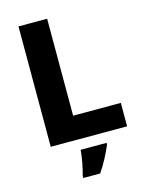

<svg xmlns="http://www.w3.org/2000/svg" viewBox="-136 -797 844 1100"><g transform="rotate(-15 286.5 -246.5)"><path d="M84 0V-714H254V-139H537V0ZM399 71Q383 108 364 144.5Q345 181 318 221H218V208Q227 177 235 134.5Q243 92 245 61H399Z"/></g></svg>

Font: Noto Sans Gujarati ExtraBold
Style: Regular
Weight: 800
Designer: Jelle Bosma - Monotype Design Team, Universal Thirst
Foundry: Monotype Imaging Inc.
Version: Version 2.106; ttfautohint (v1.8.4.7-5d5b)